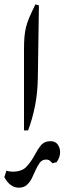

<svg xmlns="http://www.w3.org/2000/svg" viewBox="-41 -684 298 888"><path d="M70 -81V-455Q70 -489 72 -512.5Q74 -536 79 -557Q84 -578 94.5 -603Q105 -628 123 -664L139 -659L134 -325Q133 -255 121 -194.5Q109 -134 89 -81ZM46 184Q5 184 -21 135L-11 105Q1 110 18 110Q60 110 81.5 87Q103 64 120 32Q133 7 148.5 -12Q164 -31 193 -31Q215 -31 226 -15.5Q237 0 237 20Q237 31 233 43Q229 55 221 66L201 71Q197 65 190 59.5Q183 54 172 54Q153 54 142 70Q131 86 124 102Q116 121 106.5 140Q97 159 83 171.5Q69 184 46 184Z"/></svg>

Font: Gulzar
Style: Regular
Weight: 400
Designer: Borna Izadpanah, Alice Savoie, Simon Cozens, Fiona Ross
Version: Version 1.000;[7b34f74]; ttfautohint (v1.8.4)